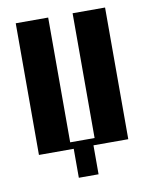

<svg xmlns="http://www.w3.org/2000/svg" viewBox="-73 -548 546 711"><g transform="rotate(-10 200.5 -193.0)"><path d="M35.2 0V-495.1H157.2V-25.9H249V-495.1H371.1V0H240.2V108.9H166V0Z"/></g></svg>

Font: Moniqa Black Heading
Style: Regular
Weight: 900
Designer: Rajesh Rajput
Foundry: Rajesh Rajput
Version: Version 1.000